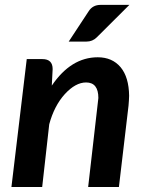

<svg xmlns="http://www.w3.org/2000/svg" viewBox="-20 -751 578 771"><path d="M375 -357.4Q375 -419.9 325.7 -419.9Q283.2 -419.9 240.2 -373Q197.8 -326.2 177.7 -252L149.4 0H25.9L87.4 -513.7H150.4Q191.4 -513.7 191.4 -473.6L188 -407.2Q265.1 -521 372.6 -521Q430.7 -521 464.4 -481Q497.6 -440.9 498.5 -366.2Q498.5 -356.4 497.6 -346.7Q496.6 -336.9 496.1 -326.7L457.5 0H334Q375 -355 375 -357.4ZM327.1 -584H255.9L335.9 -705.6Q352.1 -731.4 383.8 -731.4H499.5L368.7 -601.1Q351.6 -584 327.1 -584Z"/></svg>

Font: Lato-BoldItalic
Style: Bold Italic
Weight: 700
Italic angle: -7°
Designer: Lukasz Dziedzic
Foundry: tyPoland Lukasz Dziedzic
Version: Version 1.104; Western+Polish opensource